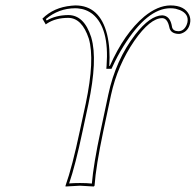

<svg xmlns="http://www.w3.org/2000/svg" viewBox="-20 -678 715 701"><path d="M271.5 -200.2 293 -299.8Q326.7 -460 304.2 -537.1Q279.3 -612.3 229.5 -612.8Q183.1 -612.8 151.9 -592.3Q148.9 -590.3 147 -588.9L134.8 -609.9Q176.3 -651.4 241.2 -657.2Q248.5 -657.7 254.9 -658.2Q344.7 -658.2 371.1 -551.8Q383.3 -501 378.9 -437H380.9Q434.1 -556.6 506.8 -617.7Q555.7 -657.7 602.1 -658.2Q654.3 -658.2 670.9 -623Q677.2 -608.4 673.8 -592.8Q668 -565.4 643.6 -556.2Q637.2 -553.7 630.9 -554.2Q602.1 -555.7 598.1 -579.1Q591.3 -611.3 572.3 -611.8Q528.3 -611.8 470.7 -529.3Q408.7 -439 385.3 -331.1L357.4 -200.2Q330.1 -70.8 325.2 0L322.3 2.9Q320.3 2.9 272 0L219.2 2.9V0Q243.7 -68.8 271.5 -200.2ZM281.2 -197.8Q255.4 -75.2 232.4 -8.3Q251 -9.8 272 -9.8Q297.4 -9.8 315.4 -7.8Q321.3 -78.6 347.7 -202.1L375.5 -333Q402.3 -459 474.1 -552.2Q527.8 -621.1 572.3 -622.1Q601.6 -620.6 607.9 -580.6V-580.1Q610.8 -564.5 630.9 -564Q650.9 -564 661.1 -586.4Q663.1 -591.3 664.1 -595.2Q670.9 -626.5 637.2 -641.1Q629.4 -644 621.6 -646Q612.3 -647.9 602.1 -647.9Q517.6 -647.9 431.2 -509.8Q407.2 -471.2 390.1 -433.1L387.2 -426.8H368.2L369.1 -438Q379.4 -575.2 318.8 -626Q294.9 -645 263.7 -647.5Q258.8 -647.9 254.9 -647.9Q193.8 -647.5 147.5 -608.4L150.4 -603Q183.1 -622.6 229.5 -623Q287.1 -623 313 -542Q313.5 -540.5 313.5 -540Q336.9 -460 302.7 -297.9Z"/></svg>

Font: Linux Biolinum Outline O
Style: Italic
Weight: 400
Italic angle: -12°
Designer: Philipp H. Poll
Foundry: Philipp H. Poll
Version: Version 0.6.2